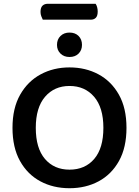

<svg xmlns="http://www.w3.org/2000/svg" viewBox="-20 -979 735 1014"><path d="M459 -875H206Q202 -883 198 -893.5Q194 -904 194 -916Q194 -939 204.5 -949Q215 -959 232 -959H485Q490 -952 493 -941Q496 -930 496 -918Q496 -895 486 -885Q476 -875 459 -875ZM648 -304Q648 -200 608.5 -129Q569 -58 501 -21.5Q433 15 347 15Q261 15 193 -21.5Q125 -58 85.5 -129Q46 -200 46 -304Q46 -408 86.5 -479Q127 -550 195 -586.5Q263 -623 347 -623Q432 -623 500 -586.5Q568 -550 608 -479Q648 -408 648 -304ZM526 -304Q526 -411 477 -468Q428 -525 347 -525Q267 -525 218 -468Q169 -411 169 -304Q169 -196 217.5 -139.5Q266 -83 347 -83Q429 -83 477.5 -139.5Q526 -196 526 -304ZM413 -742Q413 -714 395 -696Q377 -678 347 -678Q318 -678 299.5 -696Q281 -714 281 -742Q281 -771 299.5 -789Q318 -807 347 -807Q377 -807 395 -789Q413 -771 413 -742Z"/></svg>

Font: BalooTamma2SemiBold
Style: Regular
Weight: 600
Designer: Divya Kowshik, Shuchita Grover and Ek Type
Foundry: Ek Type
Version: Version 1.700